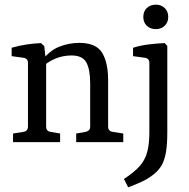

<svg xmlns="http://www.w3.org/2000/svg" viewBox="-20 -610 811 824"><path d="M307 0V-37L347 -44Q356 -46 361.5 -51Q367 -56 367 -67V-252Q367 -312 350.5 -342Q334 -372 287 -372Q250 -372 216.5 -358Q183 -344 156 -317L159 -348Q191 -392 233 -409Q275 -426 320 -426Q392 -426 418 -384Q444 -342 444 -266V-67Q444 -47 464 -44L509 -37V0ZM36 0V-37L80 -44Q100 -47 100 -67V-340Q100 -359 81 -362L30 -369V-405Q60 -414 93.5 -419Q127 -424 156 -425L170 -412L178 -340V-67Q178 -47 197 -44L238 -37V0ZM698 -413V-44Q698 8 692.5 41.5Q687 75 675 97Q663 119 641 137Q618 156 589 169.5Q560 183 530 194L512 158Q555 130 578.5 104Q602 78 611.5 43.5Q621 9 621 -44V-340Q621 -359 602 -362L551 -369V-405Q582 -415 619 -419.5Q656 -424 687 -425ZM702 -537Q702 -514 687 -499.5Q672 -485 649 -485Q625 -485 610 -499.5Q595 -514 595 -537Q595 -561 610 -575.5Q625 -590 649 -590Q672 -590 687 -575.5Q702 -561 702 -537Z"/></svg>

Font: Yrsa
Style: Regular
Weight: 400
Designer: Anna Giedrys (Yrsa+Rasa design), David Brezina (Yrsa art-direction, Rasa art-direction, design)
Foundry: Rosetta Type Foundry
Version: Version 2.004